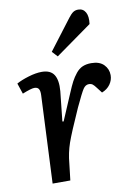

<svg xmlns="http://www.w3.org/2000/svg" viewBox="-87 -838 648 897"><g transform="rotate(-10 236.5 -390.0)"><path d="M300.8 -750Q313.5 -766.6 323.5 -773.2Q333.5 -779.8 347.2 -779.8Q370.6 -779.8 381.8 -760Q393.1 -740.2 388.2 -704.1L215.8 -581.1L191.9 -606.9ZM107.9 -416Q108.9 -436 103 -445.6Q97.2 -455.1 82 -455.1Q67.4 -455.1 24.9 -438L7.8 -488.8Q30.3 -501.5 65.7 -512.2Q101.1 -522.9 128.9 -522.9Q170.4 -522.9 187 -496.8Q203.6 -470.7 199.2 -418.9L184.1 -277.8L189.9 -276.9L243.2 -401.9Q256.8 -434.6 266.8 -453.6Q276.9 -472.7 291 -490.2Q305.2 -507.8 322.8 -515.4Q340.3 -522.9 363.8 -522.9Q402.8 -522.9 423.3 -502.2Q443.8 -481.4 443.8 -452.1Q443.8 -428.7 429.7 -408.7Q415.5 -388.7 390.1 -378.9L370.1 -404.8Q360.8 -417.5 353.8 -422.9Q346.7 -428.2 335.9 -428.2Q319.8 -428.2 308.6 -411.1Q297.4 -394 267.1 -329.1Q217.8 -219.2 202.1 -174.1Q186.5 -128.9 182.1 -79.1L172.9 0H88.9Z"/></g></svg>

Font: Literata Book Medium
Style: Italic
Weight: 500
Italic angle: -3°
Designer: Latin by Veronika Burian and Jose Scaglione. Greek by Irene Vlachou. Cyrillic by Vera Evstafieva
Foundry: TypeTogether
Version: Version 1.003;PS 001.003;hotconv 1.0.88;makeotf.lib2.5.64775